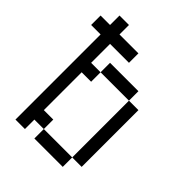

<svg xmlns="http://www.w3.org/2000/svg" viewBox="-198 -792 897 897"><g transform="rotate(45 250.0 -344.0)"><path d="M125 -625H250V-562.5H125V-437.5H187.5V-375H125V-125H187.5V-62.5H125V0H62.5V-562.5H0V-625H62.5V-687.5H125ZM187.5 -62.5H375V0H187.5ZM187.5 -500H375V-437.5H187.5ZM375 -437.5H437.5V-62.5H375Z"/></g></svg>

Font: ChillBitmapSE 16px
Style: Regular
Weight: 400
Designer: Designed by Warren2060
Foundry: ChillType
Version: Version 1.000